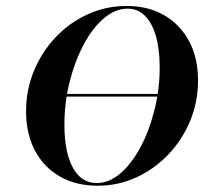

<svg xmlns="http://www.w3.org/2000/svg" viewBox="-20 -602 696 634"><path d="M137.1 -283.1 138.7 -291.9H570.2L568.5 -283.1ZM302.4 11.3Q230.6 11.3 177.4 -19.4Q124.2 -50 95.2 -105.2Q66.1 -160.5 66.1 -234.7Q66.1 -305.6 92.3 -368.5Q118.5 -431.5 164.1 -479.4Q209.7 -527.4 269.8 -554.8Q329.8 -582.3 398.4 -582.3Q469.4 -582.3 522.2 -551.6Q575 -521 604.4 -466.1Q633.9 -411.3 633.9 -336.3Q633.9 -265.3 607.7 -202.4Q581.5 -139.5 535.5 -91.5Q489.5 -43.5 429.8 -16.1Q370.2 11.3 302.4 11.3ZM299.2 2.4Q340.3 2.4 377.4 -29.4Q414.5 -61.3 443.5 -115.3Q472.6 -169.4 489.9 -237.9Q507.3 -306.5 507.3 -379Q507.3 -441.1 494.4 -484.3Q481.5 -527.4 458.1 -550.4Q434.7 -573.4 400.8 -573.4Q360.5 -573.4 323 -541.5Q285.5 -509.7 256.5 -455.2Q227.4 -400.8 210.1 -332.3Q192.7 -263.7 192.7 -190.3Q192.7 -99.2 220.6 -48.4Q248.4 2.4 299.2 2.4Z"/></svg>

Font: Playfair 144pt
Style: Bold Italic
Weight: 700
Italic angle: -15.6°
Designer: Claus Eggers Sørensen
Foundry: Claus Eggers Sørensen
Version: Version 2.203